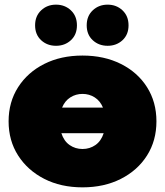

<svg xmlns="http://www.w3.org/2000/svg" viewBox="-20 -796 710 826"><path d="M335 10Q242 10 170.5 -26.5Q99 -63 58 -127Q17 -191 17 -274Q17 -357 58 -421Q99 -485 170.5 -521Q242 -557 335 -557Q428 -557 500 -521Q572 -485 612.5 -421Q653 -357 653 -274Q653 -191 612.5 -127Q572 -63 500 -26.5Q428 10 335 10ZM221 -599Q183 -599 157 -623Q131 -647 131 -687Q131 -727 157 -751.5Q183 -776 221 -776Q259 -776 285 -751.5Q311 -727 311 -687Q311 -647 285 -623Q259 -599 221 -599ZM443 -599Q405 -599 379 -623Q353 -647 353 -687Q353 -727 379 -751.5Q405 -776 443 -776Q481 -776 507 -751.5Q533 -727 533 -687Q533 -647 507 -623Q481 -599 443 -599ZM335 -155Q366 -155 390.5 -172Q415 -189 426 -223H244Q255 -189 279.5 -172Q304 -155 335 -155ZM247 -333H423Q411 -362 387.5 -377Q364 -392 335 -392Q306 -392 282.5 -377Q259 -362 247 -333Z"/></svg>

Font: Montserrat Black
Style: Regular
Weight: 900
Designer: Julieta Ulanovsky
Foundry: Julieta Ulanovsky
Version: Version 9.000; ttfautohint (v1.8.4.7-5d5b)